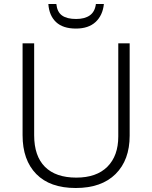

<svg xmlns="http://www.w3.org/2000/svg" viewBox="-20 -931 762 961"><path d="M629 -252Q629 -130 558.5 -60Q488 10 359 10Q230 10 161.5 -60Q93 -130 93 -254V-714H151V-254Q151 -150 205 -96Q259 -42 362 -42Q463 -42 517.5 -96.5Q572 -151 572 -248V-714H629ZM500 -911Q494 -854 458.5 -821Q423 -788 360 -788Q295 -788 260.5 -820.5Q226 -853 222 -911H262Q266 -871 290.5 -853.5Q315 -836 361 -836Q404 -836 429.5 -854Q455 -872 460 -911Z"/></svg>

Font: Noto Sans Thai Looped Light
Style: Regular
Weight: 300
Designer: Sasikarn Vongin, Ben Mitchell
Foundry: The Fontpad Ltd
Version: Version 1.001; ttfautohint (v1.8.4.7-5d5b)